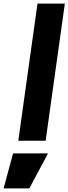

<svg xmlns="http://www.w3.org/2000/svg" viewBox="-84 -777 378 1060"><path d="M17 0H168L274 -757H123ZM-64 263H78L181 70H-12Z"/></svg>

Font: Mluvka ExtraBold
Style: Italic
Weight: 800
Italic angle: -8°
Designer: Modified by Jiří Krblich, Original typeface by Gumpita Rahayu
Foundry: Gumpita Rahayu & Jiří Krblich
Version: Version 2.000;Glyphs 3.1.1 (3134)